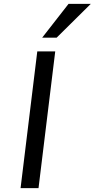

<svg xmlns="http://www.w3.org/2000/svg" viewBox="-20 -978 492 998"><path d="M199.2 -782.2 336.4 -958H452.1L274.4 -782.2ZM86.9 0 173.8 -710.9H267.1L180.2 0Z"/></svg>

Font: Ride
Style: Italic
Weight: 400
Version: Version 3.000